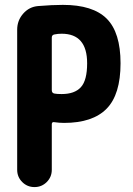

<svg xmlns="http://www.w3.org/2000/svg" viewBox="-20 -760 540 780"><path d="M230.5 -377.9Q283.2 -377.9 308.6 -405.8Q334 -433.6 334 -502.9Q334 -623 230.5 -623Q214.8 -623 201.2 -620.1Q190.4 -618.2 190.4 -607.4V-393.6Q190.4 -381.8 201.2 -379.9Q210.9 -377.9 230.5 -377.9ZM235.4 -740.2Q357.4 -740.2 413.6 -684.1Q469.7 -627.9 469.7 -502.9Q469.7 -376 413.1 -318.4Q356.4 -260.7 240.2 -260.7Q221.7 -260.7 200.2 -263.7Q190.4 -265.6 190.4 -254.9V-70.3Q190.4 -41 169.9 -20.5Q149.4 0 120.1 0Q90.8 0 70.3 -20.5Q49.8 -41 49.8 -70.3V-639.6Q49.8 -676.8 74.2 -704.6Q98.6 -732.4 134.8 -735.4Q192.4 -740.2 235.4 -740.2Z"/></svg>

Font: Rounded-X Mgen+ 1m bold
Style: Bold
Weight: 700
Designer: [Source Han Sans]
Ryoko NISHIZUKA  (kana & ideographs); Paul D. Hunt (Latin, Greek & Cyrillic); Wenlong ZHANG  (bopomofo
Version: Version 1.059.20150602